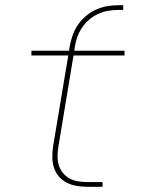

<svg xmlns="http://www.w3.org/2000/svg" viewBox="-20 -714 540 734"><path d="M313 0Q292 0 272 -3.5Q252 -7 234.5 -16Q217 -25 204.5 -40Q192 -55 186 -74Q180 -93 180 -113.5Q180 -134 183 -155L241 -502H100V-520H244L246 -535Q250 -556 257 -577Q264 -598 276.5 -617Q289 -636 307 -651.5Q325 -667 345.5 -676.5Q366 -686 388 -690Q410 -694 431 -694H451V-676H431Q412 -676 392.5 -672.5Q373 -669 354.5 -660.5Q336 -652 320.5 -638.5Q305 -625 293.5 -608Q282 -591 275.5 -572.5Q269 -554 266 -535L264 -520H456V-502H261L203 -152Q200 -134 200 -116Q200 -98 205 -82Q210 -66 220.5 -53Q231 -40 245.5 -32Q260 -24 277.5 -21Q295 -18 313 -18H372V0Z"/></svg>

Font: Iosevka SS04 Thin
Style: Italic
Weight: 100
Italic angle: -9°
Monospace: yes
Designer: Belleve Invis
Foundry: Belleve Invis
Version: Version 19.0.0; ttfautohint (v1.8.4)